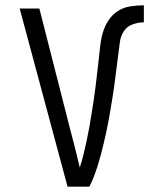

<svg xmlns="http://www.w3.org/2000/svg" viewBox="-20 -702 590 722"><path d="M316 0H234L54 -670H128L242 -223Q252 -186 261.5 -148Q271 -110 280 -72Q288 -96 294 -121Q300 -146 305.5 -171Q311 -196 315.5 -221.5Q320 -247 324 -272.5Q328 -298 332 -323Q336 -348 339 -373.5Q342 -399 345 -424.5Q348 -450 351 -475.5Q354 -501 356.5 -526.5Q359 -552 366 -577Q373 -602 387 -624Q401 -646 422.5 -660Q444 -674 469.5 -678Q495 -682 521 -682V-618Q500 -618 479 -610.5Q458 -603 446 -585Q434 -567 431 -545.5Q428 -524 425.5 -502.5Q423 -481 420 -460Q417 -439 414.5 -417.5Q412 -396 409 -374.5Q406 -353 402.5 -332Q399 -311 395.5 -289.5Q392 -268 388 -247Q384 -226 379.5 -205Q375 -184 370 -163Q365 -142 359.5 -121Q354 -100 347.5 -79.5Q341 -59 333.5 -39Q326 -19 316 0Z"/></svg>

Font: Lode Term
Style: Regular
Weight: 400
Monospace: yes
Designer: Belleve Invis
Foundry: Belleve Invis
Version: Version 29.2.0